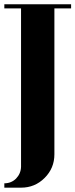

<svg xmlns="http://www.w3.org/2000/svg" viewBox="-20 -635 348 886"><path d="M0 210.9Q32.2 210.9 54.2 189Q76.2 166 77.1 134.8V-596.2H0V-615.2H308.1V-596.2H231V77.1Q231 141.1 186 186Q141.1 231 77.1 231H0Z"/></svg>

Font: Hjet
Style: Regular
Weight: 400
Designer: T. Christopher White
Version: Version 1.2